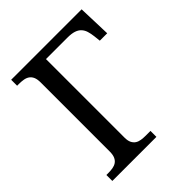

<svg xmlns="http://www.w3.org/2000/svg" viewBox="-199 -836 958 958"><g transform="rotate(-45 280.5 -357.0)"><path d="M349.1 0H38.1V-42H50.8Q67.9 -42 82.8 -44.4Q97.7 -46.9 108.9 -54.4Q120.1 -62 126.5 -76.2Q132.8 -90.3 132.8 -113.8V-600.1Q132.8 -623.5 126.5 -637.7Q120.1 -651.9 108.9 -659.4Q97.7 -667 82.8 -669.4Q67.9 -671.9 50.8 -671.9H38.1V-713.9H535.2L541 -539.1H488.8L484.9 -574.2Q482.4 -595.2 477.3 -611.8Q472.2 -628.4 461.4 -640.1Q450.7 -651.9 432.4 -658Q414.1 -664.1 384.8 -664.1H233.9V-109.9Q233.9 -87.9 240.5 -74.5Q247.1 -61 258.3 -53.7Q269.5 -46.4 284.4 -44.2Q299.3 -42 315.9 -42H349.1Z"/></g></svg>

Font: Droid Serif
Style: Regular
Weight: 400
Designer: Monotype Design team
Foundry: Monotype Imaging Inc.
Version: Version 1.03